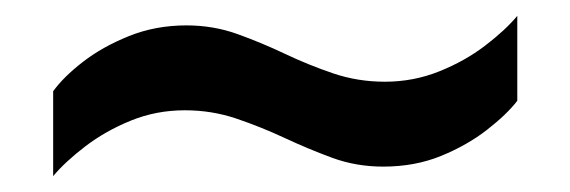

<svg xmlns="http://www.w3.org/2000/svg" viewBox="-20 -420 718 242"><path d="M47 -198V-305Q60 -323 84.5 -342Q109 -361 142.5 -374.5Q176 -388 215 -388Q249 -388 279.5 -377Q310 -366 339.5 -352Q369 -338 400 -327.5Q431 -317 465 -317Q501 -317 533.5 -330Q566 -343 591.5 -362.5Q617 -382 632 -400V-293Q619 -276 594 -256.5Q569 -237 536 -223.5Q503 -210 463 -210Q429 -210 399 -221Q369 -232 339 -246Q309 -260 278 -270.5Q247 -281 213 -281Q177 -281 145 -268Q113 -255 87.5 -235.5Q62 -216 47 -198Z"/></svg>

Font: Archivo SemiBold SemiExpanded
Style: Regular
Weight: 600
Width: 6
Version: Version 2.001